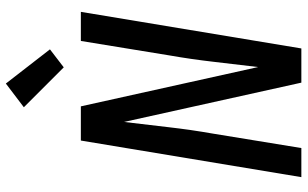

<svg xmlns="http://www.w3.org/2000/svg" viewBox="-212 -812 1025 640"><g transform="rotate(-90 300.0 -492.5)"><path d="M29 0 151 -735H265L396 -144Q405 -218 413.5 -292.5Q422 -367 435 -441L483 -735H580L458 0H344L213 -591Q204 -517 195.5 -442.5Q187 -368 174 -294L126 0ZM395 -792 262 -925 341 -985 455 -838Z"/></g></svg>

Font: Iosevka Curly MdExObl
Style: Regular
Weight: 500
Width: 7
Italic angle: -9°
Monospace: yes
Designer: Belleve Invis
Foundry: Belleve Invis
Version: Version 11.1.0; ttfautohint (v1.8.3)